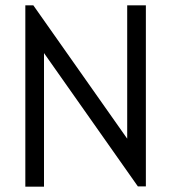

<svg xmlns="http://www.w3.org/2000/svg" viewBox="-20 -700 642 720"><path d="M75 -680H105L457 -180V-680H527V-1H497L145 -501V0H75Z"/></svg>

Font: Teachers[wght]
Style: Regular
Weight: 400
Designer: Alfredo Marco Pradil & Chank Diesel
Version: Version 1.000;Glyphs 3.1.2 (3151)